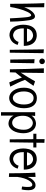

<svg xmlns="http://www.w3.org/2000/svg" viewBox="1464 -2220 932 3900"><g transform="rotate(90 1930.0 -270.0)"><path d="M353 -5.9Q349.1 -80.1 345.5 -137.9Q341.8 -195.8 338.9 -235.8Q335.4 -282.7 332 -317.9Q327.6 -377 316.9 -407Q306.2 -437 289.1 -437Q272.9 -437 255.6 -416Q238.3 -395 221.2 -360.4Q204.1 -325.7 188.2 -281Q172.4 -236.3 159.4 -189Q146.5 -141.6 136.7 -95.7Q127 -49.8 122.1 -12.2L57.1 -9.8Q57.1 -183.6 54.9 -314Q52.7 -444.3 50.3 -531.2Q47.9 -618.2 45.7 -661.6Q43.5 -705.1 43 -705.1L127 -701.2V-293.9Q137.7 -323.7 147.9 -346.2Q158.2 -368.7 166 -383.8Q174.8 -401.4 183.1 -414.1Q197.8 -437.5 213.9 -456.1Q230 -474.6 246.8 -487.5Q263.7 -500.5 280 -507.3Q296.4 -514.2 312 -514.2Q342.8 -514.2 362.3 -485.6Q381.8 -457 391.1 -395Q398.9 -345.2 404.8 -284.7Q410.2 -232.9 414.6 -162.6Q418.9 -92.3 419.9 -9.8Z M557.1 -287.1Q556.2 -281.7 556.6 -276.6Q557.1 -271.5 557.1 -266.1Q557.1 -217.3 566.9 -183.8Q576.7 -150.4 591.6 -128.4Q606.4 -106.4 624.3 -94.7Q642.1 -83 657.7 -77.4Q673.3 -71.8 684.6 -70.8Q695.8 -69.8 698.2 -69.8Q697.8 -69.8 705.1 -70.6Q712.4 -71.3 724.4 -74.5Q736.3 -77.6 751.5 -84.5Q766.6 -91.3 781.5 -103.8Q796.4 -116.2 809.6 -135Q822.8 -153.8 831.1 -181.2L891.1 -164.1Q883.8 -133.8 871.6 -110.4Q859.4 -86.9 844.5 -69.3Q829.6 -51.8 812.7 -39.3Q795.9 -26.9 779.8 -19Q741.7 0.5 698.2 3.9Q655.3 3.9 622.3 -9Q589.4 -22 565.4 -43.9Q541.5 -65.9 525.4 -94.2Q509.3 -122.6 499.8 -153.6Q490.2 -184.6 486.1 -215.6Q481.9 -246.6 481.9 -273.9Q481.9 -299.3 484.9 -329.6Q487.8 -359.9 496.1 -390.6Q504.4 -421.4 519.5 -450.2Q534.7 -479 559.1 -501.5Q583.5 -523.9 618.4 -537.4Q653.3 -550.8 701.2 -550.8Q709.5 -550.8 728.3 -549.1Q747.1 -547.4 770.5 -539.3Q793.9 -531.2 818.8 -514.9Q843.8 -498.5 864.5 -469.2Q885.3 -439.9 898.7 -395.5Q912.1 -351.1 912.1 -287.1ZM698.2 -476.1Q664.6 -473.6 636.2 -460Q624 -454.1 612.1 -445.1Q600.1 -436 589.8 -423.1Q579.6 -410.2 571.8 -392.6Q564 -375 561 -352.1H829.1Q826.2 -380.9 813.5 -403.8Q800.8 -426.8 782.5 -442.9Q764.2 -459 741.9 -467.5Q719.7 -476.1 698.2 -476.1Z M1060.1 -689 1050.3 -2.9H992.2L982.4 -694.8Z M1283.2 -659.2Q1283.2 -647 1278.6 -636.5Q1273.9 -626 1266.1 -618.4Q1258.3 -610.8 1247.8 -606.4Q1237.3 -602.1 1225.6 -602.1Q1213.9 -602.1 1203.4 -606.4Q1192.9 -610.8 1185.3 -618.4Q1177.7 -626 1173.1 -636.5Q1168.5 -647 1168.5 -659.2Q1168.5 -670.9 1173.1 -681.4Q1177.7 -691.9 1185.3 -699.5Q1192.9 -707 1203.4 -711.4Q1213.9 -715.8 1225.6 -715.8Q1237.3 -715.8 1247.8 -711.4Q1258.3 -707 1266.1 -699.5Q1273.9 -691.9 1278.6 -681.4Q1283.2 -670.9 1283.2 -659.2ZM1264.6 -500 1256.3 -12.2H1189.5L1182.6 -505.9Z M1462.4 -693.8Q1462.4 -458 1456.5 -226.1Q1502.4 -295.9 1545.9 -368.7Q1589.4 -441.4 1631.8 -516.1L1723.6 -484.9Q1693.4 -439.5 1662.8 -396.5Q1632.3 -353.5 1601.6 -311Q1630.9 -233.4 1666 -159.2Q1701.2 -85 1739.7 -12.2L1653.8 7.8Q1626 -54.2 1601.1 -117.7Q1576.2 -181.2 1555.7 -249Q1529.8 -215.8 1504.4 -183.3Q1479 -150.9 1452.6 -119.1L1448.7 -4.9H1387.7Q1385.3 -177.7 1380.6 -349.4Q1376 -521 1367.7 -695.8Z M2178.2 -291Q2178.2 -220.7 2161.9 -165Q2145.5 -109.4 2117.4 -70.6Q2089.4 -31.7 2051.3 -11Q2013.2 9.8 1970.2 9.8Q1926.8 9.8 1888.7 -11.7Q1850.6 -33.2 1822.3 -72.8Q1793.9 -112.3 1777.6 -167.7Q1761.2 -223.1 1761.2 -291Q1761.2 -349.1 1775.6 -397.2Q1790 -445.3 1817.1 -480Q1844.2 -514.6 1883.1 -533.9Q1921.9 -553.2 1970.2 -553.2Q2023.9 -553.2 2063 -533.9Q2102.1 -514.6 2127.7 -480Q2153.3 -445.3 2165.8 -397.2Q2178.2 -349.1 2178.2 -291ZM2102.5 -290Q2102.5 -334 2094.7 -370.1Q2086.9 -406.2 2070.6 -432.4Q2054.2 -458.5 2029.3 -472.7Q2004.4 -486.8 1970.2 -486.8Q1939.5 -486.8 1914.8 -472.7Q1890.1 -458.5 1873 -432.4Q1856 -406.2 1846.7 -370.1Q1837.4 -334 1837.4 -290Q1837.4 -238.8 1847.9 -197.3Q1858.4 -155.8 1876.2 -126Q1894 -96.2 1918.2 -80.1Q1942.4 -64 1970.2 -64Q1997.6 -64 2021.7 -79.6Q2045.9 -95.2 2063.7 -124.5Q2081.5 -153.8 2092 -195.6Q2102.5 -237.3 2102.5 -290Z M2686.5 -284.2Q2686.5 -223.1 2673.1 -167.2Q2659.7 -111.3 2634 -68.8Q2608.4 -26.4 2571.3 -1.2Q2534.2 23.9 2486.8 23.9Q2454.6 22.5 2424.3 10.7Q2411.6 5.9 2398.2 -1.7Q2384.8 -9.3 2371.8 -20.3Q2358.9 -31.2 2347.7 -46.1Q2336.4 -61 2327.6 -81.1V175.8H2258.8V-518.1H2335.4L2328.6 -442.9Q2338.9 -460 2351.1 -473.1Q2363.3 -486.3 2376.5 -496.1Q2389.6 -505.9 2403.1 -512.5Q2416.5 -519 2429.2 -523.4Q2458.5 -533.7 2488.8 -535.2Q2531.2 -535.2 2567.1 -517.8Q2603 -500.5 2629.2 -467.8Q2655.3 -435.1 2670.4 -388.7Q2685.5 -342.3 2686.5 -284.2ZM2469.7 -50.8Q2499 -50.8 2521.2 -61.8Q2543.5 -72.8 2559.6 -91.1Q2575.7 -109.4 2586.4 -133.3Q2597.2 -157.2 2603.8 -183.6Q2610.4 -210 2613 -236.6Q2615.7 -263.2 2615.7 -287.1Q2615.7 -337.4 2602.1 -372.3Q2588.4 -407.2 2567.9 -429.2Q2547.4 -451.2 2523.2 -461.2Q2499 -471.2 2477.5 -471.2Q2455.6 -471.2 2429.9 -459.7Q2404.3 -448.2 2382.3 -423.8Q2360.4 -399.4 2345.9 -361.6Q2331.5 -323.7 2331.5 -271Q2331.5 -228 2338.1 -195.3Q2344.7 -162.6 2355.7 -137.9Q2366.7 -113.3 2381.1 -96.7Q2395.5 -80.1 2410.9 -69.8Q2426.3 -59.6 2441.4 -55.2Q2456.5 -50.8 2469.7 -50.8Z M2880.4 -705.1 2878.4 -543H2975.6V-481H2877.4L2870.6 -2H2810.5L2806.6 -481H2696.8V-543H2806.6L2805.7 -710Z M3070.8 -287.1Q3069.8 -281.7 3070.3 -276.6Q3070.8 -271.5 3070.8 -266.1Q3070.8 -217.3 3080.6 -183.8Q3090.3 -150.4 3105.2 -128.4Q3120.1 -106.4 3137.9 -94.7Q3155.8 -83 3171.4 -77.4Q3187 -71.8 3198.2 -70.8Q3209.5 -69.8 3211.9 -69.8Q3211.4 -69.8 3218.8 -70.6Q3226.1 -71.3 3238 -74.5Q3250 -77.6 3265.1 -84.5Q3280.3 -91.3 3295.2 -103.8Q3310.1 -116.2 3323.2 -135Q3336.4 -153.8 3344.7 -181.2L3404.8 -164.1Q3397.5 -133.8 3385.3 -110.4Q3373 -86.9 3358.2 -69.3Q3343.3 -51.8 3326.4 -39.3Q3309.6 -26.9 3293.5 -19Q3255.4 0.5 3211.9 3.9Q3168.9 3.9 3136 -9Q3103 -22 3079.1 -43.9Q3055.2 -65.9 3039.1 -94.2Q3022.9 -122.6 3013.4 -153.6Q3003.9 -184.6 2999.8 -215.6Q2995.6 -246.6 2995.6 -273.9Q2995.6 -299.3 2998.5 -329.6Q3001.5 -359.9 3009.8 -390.6Q3018.1 -421.4 3033.2 -450.2Q3048.3 -479 3072.8 -501.5Q3097.2 -523.9 3132.1 -537.4Q3167 -550.8 3214.8 -550.8Q3223.1 -550.8 3241.9 -549.1Q3260.7 -547.4 3284.2 -539.3Q3307.6 -531.2 3332.5 -514.9Q3357.4 -498.5 3378.2 -469.2Q3398.9 -439.9 3412.4 -395.5Q3425.8 -351.1 3425.8 -287.1ZM3211.9 -476.1Q3178.2 -473.6 3149.9 -460Q3137.7 -454.1 3125.7 -445.1Q3113.8 -436 3103.5 -423.1Q3093.3 -410.2 3085.4 -392.6Q3077.6 -375 3074.7 -352.1H3342.8Q3339.8 -380.9 3327.1 -403.8Q3314.5 -426.8 3296.1 -442.9Q3277.8 -459 3255.6 -467.5Q3233.4 -476.1 3211.9 -476.1Z M3742.7 -525.9Q3771 -525.9 3790.3 -514.2Q3809.6 -502.4 3821.5 -482.9Q3833.5 -463.4 3838.6 -437.7Q3843.8 -412.1 3843.8 -384.8Q3843.8 -357.9 3840.8 -320.1Q3837.9 -282.2 3828.1 -243.2L3768.1 -252Q3773.9 -286.6 3775.9 -315.7Q3777.8 -344.7 3777.8 -366.2Q3777.8 -418.5 3766.8 -439.7Q3755.9 -460.9 3732.9 -460.9Q3712.9 -460.9 3689.5 -442.4Q3666 -423.8 3643.6 -386.2Q3621.1 -348.6 3602.5 -291.5Q3584 -234.4 3573.7 -157.2V15.1L3500 11.2Q3499.5 -130.9 3497.3 -231.7Q3495.1 -332.5 3493.2 -396.5Q3490.2 -471.7 3486.8 -520L3573.7 -525.9V-366.2Q3583.5 -392.6 3598.9 -420.7Q3614.3 -448.7 3635.5 -472.2Q3656.7 -495.6 3683.3 -510.7Q3710 -525.9 3742.7 -525.9Z"/></g></svg>

Font: Englebert
Style: Regular
Weight: 400
Designer: Astigmatic (AOETI)
Foundry: Astigmatic (AOETI)
Version: Version 1.000